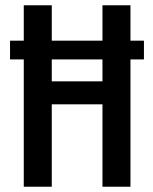

<svg xmlns="http://www.w3.org/2000/svg" viewBox="-20 -707 578 727"><path d="M525 -482H474V0H368V-312H176V0H70V-482H18V-553H70V-687H176V-553H368V-687H474V-553H525ZM176 -482V-399H368V-482Z"/></svg>

Font: Medium
Style: Regular
Weight: 500
Designer: Fernando Haro
Foundry: deFharo
Version: Version 1.787